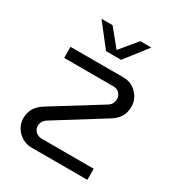

<svg xmlns="http://www.w3.org/2000/svg" viewBox="-168 -809 849 917"><g transform="rotate(30 256.5 -350.0)"><path d="M143 0Q113 0 89.5 -14.5Q66 -29 52 -52Q38 -75 38 -103Q38 -135 53 -159Q68 -183 100 -202L348 -356Q369 -368 374.5 -380Q380 -392 380 -406Q380 -423 367.5 -436Q355 -449 333 -449H63V-510H355Q385 -510 408 -495.5Q431 -481 444.5 -458Q458 -435 458 -407Q458 -375 443.5 -351Q429 -327 397 -308L150 -154Q129 -142 122.5 -130Q116 -118 116 -104Q116 -87 129.5 -74Q143 -61 165 -61H450V0ZM220 -577 124 -700H185L261 -607L338 -700H399L303 -577Z"/></g></svg>

Font: MuseoModerno Thin Light
Style: Regular
Weight: 300
Version: Version 1.003